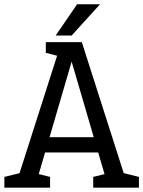

<svg xmlns="http://www.w3.org/2000/svg" viewBox="-20 -860 657 880"><path d="M48.3 0 261.7 -667H355L568.3 0H477.2L291.7 -634.5H325L139.5 0ZM152.3 -161.3V-231.3H464.3V-161.3ZM0 0V-49.2L85 -70L80 0ZM129.5 0 122.8 -70.8 209.5 -49.2V0ZM407.2 0V-49.2L492.2 -70L487.2 0ZM536.7 0 530 -70.8 616.7 -49.2V0ZM190 -667H270L274.8 -596.2L190 -617.8ZM438.3 -840.3 308.3 -697H235L333.3 -840.3Z"/></svg>

Font: Epunda Slab Light
Style: Regular
Weight: 300
Designer: Simon Atzbach
Foundry: typofactur
Version: Version 1.102